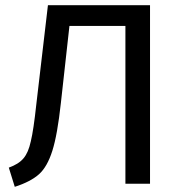

<svg xmlns="http://www.w3.org/2000/svg" viewBox="-20 -709 699 741"><path d="M165 -689 120 -305C113 -240 106 -193 99 -164C86 -105 65 -81 14 -62L37 12C78 -1 110 -18 131 -37C152 -56 169 -86 182 -127C195 -168 206 -229 215 -312L248 -609H464V0H559V-689Z"/></svg>

Font: Fira Sans
Style: Regular
Weight: 400
Designer: Carrois Corporate & Edenspiekermann AG
Foundry: Carrois Corporate GbR & Edenspiekermann AG
Version: Version 4.203